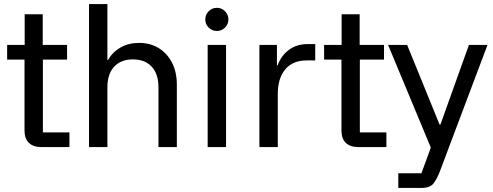

<svg xmlns="http://www.w3.org/2000/svg" viewBox="-20 -720 2412 940"><path d="M181.7 0Q143.3 0 121.7 -20.4Q100 -40.8 100 -81.7V-428.3H15V-500H100.8V-650H189.2V-500H308.3V-428.3H190V-71.7H320V0Z M415.8 0V-700H505.8V-426.7H509.2Q530.8 -465 570 -487.5Q609.2 -510 661.7 -510Q715.8 -510 757.5 -484.2Q799.2 -458.3 822.5 -412.5Q845.8 -366.7 845.8 -305.8V0H755.8V-292.5Q755.8 -357.5 722.9 -393.3Q690 -429.2 630.8 -429.2Q571.7 -429.2 538.8 -393.3Q505.8 -357.5 505.8 -292.5V0Z M996.7 0V-500H1086.7V0ZM1041.7 -568.3Q1018.3 -568.3 1001.7 -585Q985 -601.7 985 -625Q985 -648.3 1001.7 -665Q1018.3 -681.7 1041.7 -681.7Q1065 -681.7 1081.7 -665Q1098.3 -648.3 1098.3 -625Q1098.3 -601.7 1081.7 -585Q1065 -568.3 1041.7 -568.3Z M1250 0V-500H1335.8V-400H1339.2Q1355.8 -446.7 1393.8 -475.4Q1431.7 -504.2 1486.7 -504.2H1523.3V-424.2H1481.7Q1412.5 -424.2 1376.2 -380Q1340 -335.8 1340 -260.8V0Z M1733.3 0Q1695 0 1673.3 -20.4Q1651.7 -40.8 1651.7 -81.7V-428.3H1566.7V-500H1652.5V-650H1740.8V-500H1860V-428.3H1741.7V-71.7H1871.7V0Z M1930 200V128.3H2043.3L2089.2 2.5L1880 -500H1973.3L2132.5 -109.2H2135.8L2275.8 -500H2366.7L2178.3 0L2134.2 117.5Q2119.2 156.7 2102.1 178.3Q2085 200 2045 200Z"/></svg>

Font: Funnel Sans
Style: Regular
Weight: 400
Designer: NORD ID, Kristian Moeller
Foundry: Dicotype
Version: Version 1.000